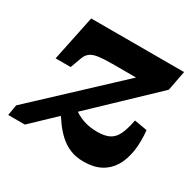

<svg xmlns="http://www.w3.org/2000/svg" viewBox="-126 -679 844 829"><g transform="rotate(30 296.5 -264.0)"><path d="M384 12Q345 12 315.5 -0.5Q286 -13 262.5 -34.5Q239 -56 219.5 -83.5Q200 -111 180 -142L223 -187Q242 -171 262.5 -158Q283 -145 309.5 -137Q336 -129 371 -129Q408 -129 430.5 -140.5Q453 -152 466 -179Q479 -206 488 -253L552 -242Q558 -185 550.5 -138Q543 -91 522.5 -57.5Q502 -24 467.5 -6Q433 12 384 12ZM85 0H2L11 -53L427 -442L439 -416H282Q240 -416 214 -412.5Q188 -409 174 -399Q160 -389 153 -371L132 -314H57L104 -540H567L548 -441Z"/></g></svg>

Font: Roboto Serif 20pt
Style: Bold Italic
Weight: 700
Italic angle: -10°
Version: Version 1.007